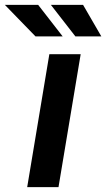

<svg xmlns="http://www.w3.org/2000/svg" viewBox="-91 -768 436 788"><path d="M20.6 0 111.5 -545.5H240.1L149.1 0ZM166.2 -618.6H54.7L-71 -747.9H65.7ZM324.9 -618.6H218.4L117.9 -747.9H250Z"/></svg>

Font: Inter UI Semi Bold
Style: Italic
Weight: 600
Italic angle: -9.39999°
Designer: Rasmus Andersson
Foundry: rsms
Version: 3.2;8d6f07862